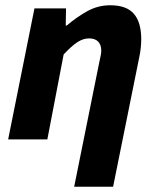

<svg xmlns="http://www.w3.org/2000/svg" viewBox="-20 -530 597 730"><path d="M262 180 357 -291Q360 -306 362.5 -317Q365 -328 365 -337Q365 -360 353 -372Q341 -384 319 -384Q296 -384 274 -369.5Q252 -355 222 -323L160 0H11L111 -498H231L230 -433H234Q270 -464 311 -487Q352 -510 399 -510Q461 -510 489 -477.5Q517 -445 517 -381Q517 -365 515 -346.5Q513 -328 509 -310L410 180Z"/></svg>

Font: Source Sans 3 ExtraBold
Style: Italic
Weight: 800
Italic angle: -11°
Version: Version 3.052;hotconv 1.1.0;makeotfexe 2.6.0